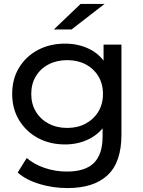

<svg xmlns="http://www.w3.org/2000/svg" viewBox="-20 -757 730 977"><path d="M323 200Q250 200 181.5 179.5Q113 159 70 121L116 47Q153 79 207 97.5Q261 116 320 116Q414 116 458 72Q502 28 502 -62V-174L512 -279L507 -385V-530H598V-72Q598 68 528 134Q458 200 323 200ZM311 -22Q234 -22 173.5 -54.5Q113 -87 77.5 -145Q42 -203 42 -279Q42 -356 77.5 -413.5Q113 -471 173.5 -503Q234 -535 311 -535Q379 -535 435 -507.5Q491 -480 524.5 -423Q558 -366 558 -279Q558 -193 524.5 -136Q491 -79 435 -50.5Q379 -22 311 -22ZM322 -106Q375 -106 416 -128Q457 -150 480.5 -189Q504 -228 504 -279Q504 -330 480.5 -369Q457 -408 416 -429.5Q375 -451 322 -451Q269 -451 227.5 -429.5Q186 -408 162.5 -369Q139 -330 139 -279Q139 -228 162.5 -189Q186 -150 227.5 -128Q269 -106 322 -106ZM254 -607 390 -737H512L344 -607Z"/></svg>

Font: Montserrat Thin Medium
Style: Regular
Weight: 500
Version: Version 9.000